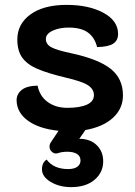

<svg xmlns="http://www.w3.org/2000/svg" viewBox="-20 -529 555 787"><path d="M330 4 305 40Q350 40 376.5 66Q403 92 403 132Q403 178 367.5 208Q332 238 272 238Q223 238 187.5 216.5Q152 195 152 165Q152 138 171 125Q200 164 259 164Q284 164 297 154.5Q310 145 310 129Q310 111 295.5 102Q281 93 256 93Q233 93 217 99Q204 103 193.5 94Q183 85 183 72Q183 63 188 55L220 7Q141 -1 95 -34Q49 -67 48 -118Q48 -143 68.5 -160Q89 -177 134 -178Q143 -134 176 -110.5Q209 -87 256 -87Q307 -87 336 -100Q365 -113 365 -139Q365 -163 341.5 -179Q318 -195 249 -211Q174 -229 132.5 -247Q91 -265 71 -293Q51 -321 51 -367Q51 -431 105 -470Q159 -509 253 -509Q344 -509 404 -476.5Q464 -444 464 -390Q464 -363 444 -350Q424 -337 378 -336Q368 -376 340 -396Q312 -416 261 -416Q223 -416 195.5 -403Q168 -390 168 -369Q168 -347 191 -335Q214 -323 271 -311Q383 -287 433.5 -247Q484 -207 484 -138Q484 -84 443.5 -46.5Q403 -9 330 4Z"/></svg>

Font: K2D
Style: Bold
Weight: 700
Designer: Katatrad Aksorn Co.,Ltd.
Foundry: Cadson Demak Co.,Ltd.
Version: Version 1.000; ttfautohint (v1.6)